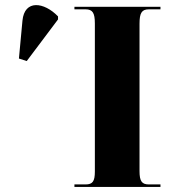

<svg xmlns="http://www.w3.org/2000/svg" viewBox="-20 -741 673 761"><path d="M86 -499 210 -664V-676C155 -733 77 -744 69 -659L55 -509ZM275 0H616V-10H570C542 -10 533 -23 533 -63V-647C533 -690 542 -704 570 -704H616V-714H275V-704H319C347 -704 356 -690 356 -648V-61C356 -22 347 -10 319 -10H275Z"/></svg>

Font: Noto Serif Display Condensed Black
Style: Regular
Weight: 900
Width: 3
Designer: Monotype Design Team
Foundry: Monotype Imaging Inc.
Version: Version 2.009